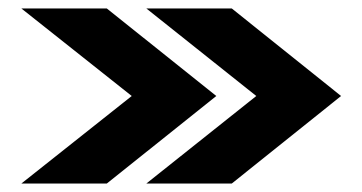

<svg xmlns="http://www.w3.org/2000/svg" viewBox="-20 -474 857 454"><path d="M291.5 -247 30.5 -454H232.5L491.5 -247L232.5 -40H30.5ZM586 -247 326 -454H528L786.5 -247L528 -40H326Z"/></svg>

Font: Anybody Wide
Style: Bold
Weight: 700
Width: 7
Designer: Tyler Finck
Foundry: Etcetera Type Company
Version: Version 1.000; ttfautohint (v1.8)